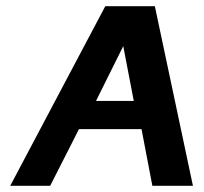

<svg xmlns="http://www.w3.org/2000/svg" viewBox="-20 -600 659 620"><path d="M13 0H142L235 -183H437L472 0H603L480 -580H320ZM290 -274 378 -451 412 -274Z"/></svg>

Font: Charger Sport
Style: UltObl
Weight: 1000
Designer: Jasper
Foundry: Cannot Into Space Fonts
Version: Version 1.1